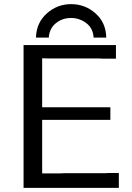

<svg xmlns="http://www.w3.org/2000/svg" viewBox="-20 -909 637 929"><path d="M154 -727Q156 -799 206.5 -844Q257 -889 324 -889Q392 -889 442.5 -844Q493 -799 494 -727H433Q430 -773 397 -797.5Q364 -822 324 -822Q281 -822 250 -796.5Q219 -771 216 -727ZM94 0V-691H541V-625H484L459 -626H219L184 -627V-390H514V-329H184V-70H269L293 -71H487L509 -72H555V0Z"/></svg>

Font: CMU Sans Serif
Style: Medium
Weight: 500
Version: Version 0.7.0